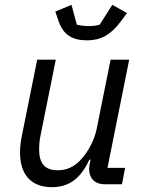

<svg xmlns="http://www.w3.org/2000/svg" viewBox="-20 -763 602 795"><path d="M341 -596C397 -596 438 -618 480 -674L506 -709L445 -743L393 -661C381 -657 364 -655 348 -655C333 -655 312 -657 298 -661L276 -743L209 -715L223 -674C243 -618 280 -596 341 -596ZM134 -516 70 -198C65 -173 63 -150 63 -131C63 -42 107 12 195 12C266 12 314 -24 350 -102H355L353 -92C350 -78 349 -70 349 -63C349 -26 371 0 415 0H485L498 -68H425L515 -516H438L380 -228C372 -189 349 -137 312 -99C285 -71 255 -58 219 -58C164 -58 142 -88 142 -145C142 -157 143 -178 147 -198L211 -516Z"/></svg>

Font: LVC Sans
Style: Italic
Weight: 400
Italic angle: -11.31°
Designer: Mike Abbink, Paul van der Laan, Pieter van Rosmalen
Foundry: Bold Monday
Version: Version 3.0